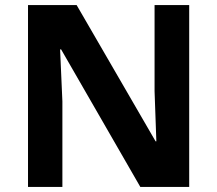

<svg xmlns="http://www.w3.org/2000/svg" viewBox="-20 -734 853 754"><path d="M723 0V-714H587V-376C589 -310 592 -245 594 -179H591L281 -714H90V0H225V-336C222 -404 219 -472 216 -540H220L531 0Z"/></svg>

Font: Noto Sans Arabic UI
Style: Bold
Weight: 700
Designer: Monotype Design Team, Nadine Chahine and Nizar Qandah
Foundry: Monotype Imaging Inc.
Version: Version 2.010